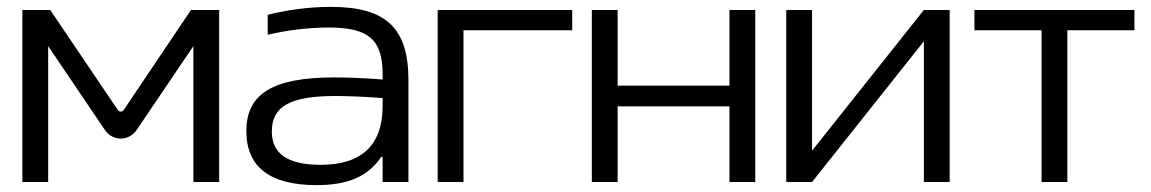

<svg xmlns="http://www.w3.org/2000/svg" viewBox="-20 -529 3344 558"><path d="M45 -500V0H120V-395L283 -154C306 -117 356 -117 379 -154L542 -395V0H617V-500H535L340 -210C336 -203 326 -203 322 -210L126 -500Z M942 -509C880 -509 818 -501 758 -486V-428C817 -442 880 -449 935 -449C1046 -449 1092 -418 1092 -314V-298C1026 -303 979 -304 952 -304C770 -304 696 -255 696 -148C696 -44 764 9 900 9C993 9 1050 -17 1088 -73H1092V0H1167V-297C1167 -449 1100 -509 942 -509ZM770 -147C770 -221 825 -250 955 -250C988 -250 1042 -248 1092 -244V-221C1092 -107 1031 -50 912 -50C812 -50 770 -85 770 -147Z M1252 0H1327V-441H1643V-500H1252Z M1700 0H1775V-220H2100V0H2175V-500H2100V-280H1775V-500H1700Z M2265 0H2340L2665 -409V0H2740V-500H2665L2340 -91V-500H2265Z M3007 0H3082V-441H3277V-500H2812V-441H3007Z"/></svg>

Font: LT Wave Light
Style: Regular
Weight: 300
Designer: Daniel Lyons
Version: Version 2.5 (Glyphs App)